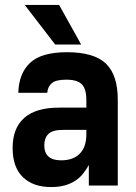

<svg xmlns="http://www.w3.org/2000/svg" viewBox="-20 -750 550 776"><path d="M186 6Q114 6 72.5 -34Q31 -74 31 -152Q31 -232 78 -273.5Q125 -315 219 -315H329V-346Q329 -391 310.5 -409.5Q292 -428 248 -428Q206 -428 189.5 -414Q173 -400 171 -375H54Q56 -453 101.5 -496Q147 -539 251 -539Q360 -539 408 -493Q456 -447 456 -347V0H339V-83Q329 -65 316 -48.5Q303 -32 285 -20Q267 -8 243 -1Q219 6 186 6ZM227 -102Q276 -102 302.5 -129Q329 -156 329 -207V-225H234Q192 -225 175.5 -208.5Q159 -192 159 -163Q159 -102 227 -102ZM80 -730H219L308 -570H203Z"/></svg>

Font: 
Style: 㨦
Weight: 700
Designer: A.Korolkova, Vitaly Kuzmin
Foundry: ParaType Ltd
Version: Version 2.000